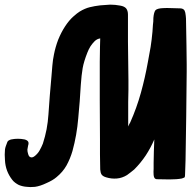

<svg xmlns="http://www.w3.org/2000/svg" viewBox="-20 -755 809 811"><path d="M765.6 -676.8Q765.6 -676.8 765.6 -676.8Q766.6 -617.2 767.6 -564.5Q768.6 -525.4 768.6 -483.4Q768.6 -467.8 768.6 -452.1Q767.6 -358.4 766.6 -264.6Q764.6 -170.9 763.7 -77.1Q762.7 -61.5 762.7 -47.9Q761.7 -34.2 761.7 -18.6Q761.7 -8.8 759.8 -5.9Q756.8 -3.9 748 -1Q727.5 2.9 695.3 2.9Q663.1 2 643.6 2Q636.7 2 632.8 -2.9Q629.9 -6.8 628.9 -15.6Q627.9 -29.3 628.9 -42Q628.9 -53.7 628.9 -67.4Q629.9 -86.9 629.9 -115.2Q630.9 -143.6 631.8 -166Q616.2 -129.9 595.7 -98.6Q574.2 -66.4 546.9 -39.1Q540 -33.2 532.2 -27.3Q524.4 -21.5 516.6 -15.6Q496.1 -2.9 473.6 -1Q451.2 1 428.7 -5.9Q415 -9.8 409.2 -17.6Q404.3 -25.4 403.3 -39.1Q403.3 -71.3 402.3 -102.5Q402.3 -134.8 402.3 -166Q401.4 -248 401.4 -330.1Q401.4 -412.1 401.4 -494.1Q401.4 -521.5 402.3 -554.7Q403.3 -588.9 403.3 -592.8Q396.5 -591.8 390.6 -588.9Q384.8 -585.9 379.9 -581.1Q370.1 -571.3 362.3 -559.6Q354.5 -546.9 349.6 -534.2Q334 -495.1 329.1 -466.8Q324.2 -438.5 321.3 -396.5Q317.4 -326.2 310.5 -255.9Q304.7 -184.6 286.1 -117.2Q276.4 -84 260.7 -55.7Q245.1 -28.3 218.8 -6.8Q203.1 6.8 175.8 18.6Q149.4 31.2 127.9 34.2Q118.2 35.2 108.4 35.2Q100.6 35.2 93.8 34.2Q76.2 33.2 59.6 26.4Q51.8 22.5 43.9 16.6Q36.1 10.7 31.2 3.9Q17.6 -13.7 9.8 -34.2Q2 -55.7 1 -78.1Q0 -88.9 0 -100.6Q0 -101.6 0 -102.5Q0 -113.3 1 -123Q2 -130.9 4.9 -138.7Q7.8 -147.5 10.7 -154.3Q12.7 -160.2 17.6 -162.1Q22.5 -165 27.3 -166Q41 -168.9 55.7 -168.9Q69.3 -168.9 84 -166Q94.7 -163.1 98.6 -157.2Q102.5 -151.4 98.6 -139.6Q96.7 -131.8 95.7 -123Q95.7 -114.3 98.6 -105.5Q101.6 -92.8 109.4 -90.8Q117.2 -87.9 127.9 -96.7Q140.6 -107.4 147.5 -120.1Q155.3 -133.8 161.1 -148.4Q170.9 -178.7 176.8 -209Q182.6 -240.2 184.6 -271.5Q187.5 -311.5 190.4 -351.6Q194.3 -391.6 197.3 -431.6Q199.2 -455.1 201.2 -478.5Q203.1 -502 208 -525.4Q213.9 -555.7 225.6 -586.9Q238.3 -618.2 254.9 -643.6Q271.5 -668.9 289.1 -684.6Q306.6 -700.2 316.4 -706.1Q338.9 -719.7 359.4 -724.6Q378.9 -729.5 403.3 -732.4Q424.8 -734.4 445.3 -735.4Q466.8 -735.4 487.3 -731.4Q504.9 -728.5 512.7 -719.7Q520.5 -710 520.5 -693.4Q520.5 -663.1 520.5 -636.7Q520.5 -609.4 520.5 -579.1Q521.5 -539.1 521.5 -499Q522.5 -458 522.5 -418Q522.5 -400.4 522.5 -375Q522.5 -350.6 521.5 -324.2Q521.5 -286.1 521.5 -254.9Q521.5 -223.6 521.5 -220.7Q523.4 -224.6 525.4 -229.5Q528.3 -235.4 530.3 -238.3Q557.6 -299.8 575.2 -363.3Q592.8 -426.8 604.5 -492.2Q610.4 -524.4 616.2 -556.6Q621.1 -587.9 624 -621.1Q625 -638.7 626 -650.4Q627.9 -662.1 627.9 -679.7Q629.9 -703.1 636.7 -711.9Q644.5 -719.7 668.9 -720.7Q683.6 -721.7 705.1 -720.7Q725.6 -720.7 740.2 -719.7Q750 -719.7 755.9 -714.8Q760.7 -710.9 762.7 -701.2Q763.7 -695.3 764.6 -688.5Q765.6 -682.6 765.6 -676.8Z"/></svg>

Font: KARPATY Font
Style: Regular
Weight: 400
Designer: Inna Sieryk
Version: Version 1.1